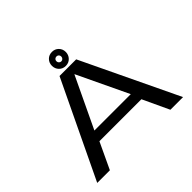

<svg xmlns="http://www.w3.org/2000/svg" viewBox="-190 -1048 1271 1271"><g transform="rotate(-45 445.5 -413.0)"><path d="M44 0H162.5L249.5 -185H642.5L729 0H847.5L524 -677H368ZM276 -258.5 445.5 -615H447L616.5 -258.5ZM445 -694.5Q473 -694.5 491.5 -713.8Q510 -733 510 -760.5Q510 -788 491.5 -806.8Q473 -825.5 445 -825.5Q417 -825.5 398.5 -806.8Q380 -788 380 -760.5Q380 -732.5 398.5 -713.5Q417 -694.5 445 -694.5ZM445 -737Q436 -737 429.2 -743.8Q422.5 -750.5 422.5 -760.5Q422.5 -770.5 429.2 -776.8Q436 -783 445 -783Q454.5 -783 461 -776.8Q467.5 -770.5 467.5 -760.5Q467.5 -750.5 461 -743.8Q454.5 -737 445 -737Z"/></g></svg>

Font: Anybody Expanded
Style: Regular
Weight: 400
Width: 7
Version: Version 1.113;gftools[0.9.25]